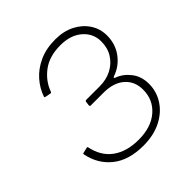

<svg xmlns="http://www.w3.org/2000/svg" viewBox="-201 -905 1066 1066"><g transform="rotate(-45 331.5 -372.0)"><path d="M324 10Q209 10 141 -44.5Q73 -99 55 -190Q54 -194 55.5 -195Q57 -196 58 -197L93 -205Q97 -206 99 -203Q116 -118 175.5 -75Q235 -32 328 -32Q426 -32 484 -82Q542 -132 542 -212Q542 -277 497.5 -316Q453 -355 375 -355H275Q266 -355 267 -363L270 -388Q271 -395 280 -395H384Q437 -395 478 -416.5Q519 -438 543 -476Q567 -514 567 -565Q567 -628 519 -669.5Q471 -711 391 -711Q304 -711 249 -669.5Q194 -628 172 -567Q170 -560 164 -560L129 -567Q125 -568 124.5 -569Q124 -570 125 -574Q141 -622 177 -663Q213 -704 267.5 -729Q322 -754 394 -754Q459 -754 508 -729Q557 -704 585 -661.5Q613 -619 613 -566Q613 -499 576 -449Q539 -399 481 -379Q474 -377 473.5 -373.5Q473 -370 479 -368Q524 -352 556 -311Q588 -270 588 -211Q588 -151 555.5 -100.5Q523 -50 463.5 -20Q404 10 324 10Z"/></g></svg>

Font: Libre Franklin Thin
Style: Italic
Weight: 100
Italic angle: -8°
Designer: Pablo Impallari, Rodrigo Fuenzalida, Nhung Nguyen
Foundry: Impallari Type
Version: Version 3.000